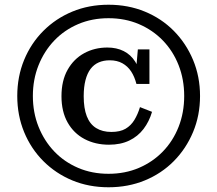

<svg xmlns="http://www.w3.org/2000/svg" viewBox="-20 -761 919 812"><path d="M444 -506Q418 -506 397.5 -497Q377 -488 363 -469.5Q349 -451 341.5 -422Q334 -393 334 -354Q334 -303 347 -269.5Q360 -236 386.5 -219.5Q413 -203 451 -203Q488 -203 511 -216.5Q534 -230 548.5 -254Q563 -278 572 -308L623 -288Q611 -247 587 -215.5Q563 -184 526.5 -166.5Q490 -149 441 -149Q383 -149 337.5 -173Q292 -197 266 -243Q240 -289 240 -354Q240 -420 266 -466Q292 -512 336 -536Q380 -560 434 -560Q473 -560 503 -545Q533 -530 552 -500Q571 -470 577 -426L554 -448L563 -552H612V-406H557Q549 -437 534.5 -459Q520 -481 497.5 -493.5Q475 -506 444 -506ZM119 -355Q119 -285 143 -225Q167 -165 209.5 -120.5Q252 -76 310.5 -51Q369 -26 439 -26Q509 -26 567.5 -51Q626 -76 669 -120.5Q712 -165 735.5 -225Q759 -285 759 -355Q759 -425 735.5 -485Q712 -545 669 -589.5Q626 -634 567.5 -659Q509 -684 439 -684Q369 -684 310.5 -659Q252 -634 209.5 -589.5Q167 -545 143 -485Q119 -425 119 -355ZM53 -355Q53 -437 82 -507.5Q111 -578 163.5 -630.5Q216 -683 286 -712Q356 -741 439 -741Q522 -741 592.5 -712Q663 -683 715 -630.5Q767 -578 796.5 -507.5Q826 -437 826 -355Q826 -273 796.5 -202.5Q767 -132 715 -79.5Q663 -27 592.5 2Q522 31 439 31Q356 31 286 2Q216 -27 163.5 -79.5Q111 -132 82 -202.5Q53 -273 53 -355Z"/></svg>

Font: Roboto Serif 20pt Medium
Style: Italic
Weight: 500
Italic angle: -10°
Version: Version 1.008